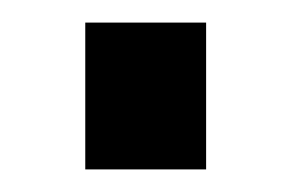

<svg xmlns="http://www.w3.org/2000/svg" viewBox="-20 -363 258 170"><path d="M55.5 -213V-343H162.5V-213Z"/></svg>

Font: Cabin Condensed Medium
Style: Regular
Weight: 500
Width: 3
Designer: Pablo Impallari
Foundry: Pablo Impallari. http://www.impallari.com Igino Marini. http://www.ikern.com
Version: Version 3.001; ttfautohint (v1.8.3)